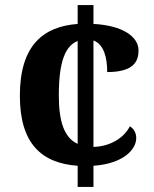

<svg xmlns="http://www.w3.org/2000/svg" viewBox="-20 -734 605 754"><path d="M285 -83V0H347V-83C463 -91 515 -146 515 -192C515 -210 507 -228 490 -238C467 -193 414 -159 347 -157V-575C388 -560 401 -508 401 -451C505 -451 524 -493 524 -536C524 -590 462 -634 347 -640V-714H285V-640C151 -630 58 -557 58 -358C58 -168 145 -93 285 -83ZM285 -573V-169C232 -193 211 -257 211 -359C211 -494 237 -554 285 -573Z"/></svg>

Font: Noto Serif Telugu
Style: Bold
Weight: 700
Designer: Jelle Bosma - Monotype Design Team
Foundry: Monotype Imaging Inc.
Version: Version 2.005